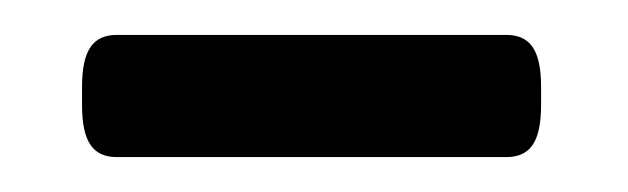

<svg xmlns="http://www.w3.org/2000/svg" viewBox="-20 -702 360 110"><path d="M270 -682H47C33 -682 27 -673 27 -652V-642C27 -621 33 -612 47 -612H270C284 -612 290 -621 290 -642V-652C290 -673 284 -682 270 -682Z"/></svg>

Font: Asap
Style: Regular
Weight: 400
Designer: Pablo Cosgaya
Foundry: Pablo Cosgaya
Version: Version 1.007;PS 001.007;hotconv 1.0.70;makeotf.lib2.5.58329